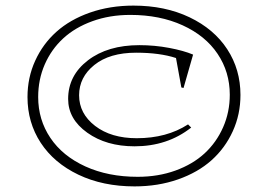

<svg xmlns="http://www.w3.org/2000/svg" viewBox="-20 -645 956 685"><path d="M460 20Q543.9 20 615 -4.9Q686 -29.8 734.6 -73.2Q783.2 -116.7 810.5 -176.8Q837.9 -236.8 837.9 -306.2Q837.9 -397 790.8 -469.2Q743.7 -541.5 656.2 -583.3Q568.8 -625 456.1 -625Q372.1 -625 301 -600.1Q230 -575.2 181.4 -531.7Q132.8 -488.3 105.5 -428.2Q78.1 -368.2 78.1 -298.8Q78.1 -208 125.2 -135.7Q172.4 -63.5 259.8 -21.7Q347.2 20 460 20ZM116.2 -298.8Q116.2 -361.3 139.6 -415Q163.1 -468.8 205.3 -507.8Q247.6 -546.9 309.3 -569.3Q371.1 -591.8 444.8 -591.8Q550.3 -591.8 631.6 -554.7Q712.9 -517.6 756.3 -452.9Q799.8 -388.2 799.8 -307.1Q799.8 -245.1 776.1 -191.2Q752.4 -137.2 710.2 -98.1Q668 -59.1 606.2 -36.6Q544.4 -14.2 471.2 -14.2Q365.7 -14.2 284.4 -51.3Q203.1 -88.4 159.7 -153.1Q116.2 -217.8 116.2 -298.8ZM223.1 -292Q223.1 -375.5 293.7 -429.7Q364.3 -483.9 477.1 -483.9Q531.7 -483.9 583.5 -474.1Q635.3 -464.4 668.9 -450.2L634.8 -331.1L627 -333L607.9 -438Q549.8 -457 465.8 -457Q371.1 -457 316.7 -413.3Q262.2 -369.6 262.2 -305.2Q262.2 -239.7 319.3 -195.8Q376.5 -151.9 467.8 -151.9Q574.7 -151.9 650.9 -201.2L662.1 -189.9Q577.1 -123 460 -123Q359.4 -123 291.3 -171.6Q223.1 -220.2 223.1 -292Z"/></svg>

Font: Halibut Exp Thin
Style: Regular
Weight: 250
Width: 7
Designer: Matteo Maggi
Foundry: Collletttivo
Version: Version 3.080 | FøM Fix